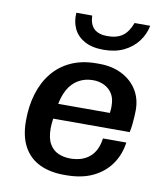

<svg xmlns="http://www.w3.org/2000/svg" viewBox="-83 -804 766 883"><g transform="rotate(10 300.0 -362.0)"><path d="M275 10Q210 10 161.5 -13Q113 -36 86.5 -84Q60 -132 60 -205Q60 -274 77.5 -331.5Q95 -389 129.5 -431.5Q164 -474 215.5 -497.5Q267 -521 334 -521H348Q407 -521 452.5 -498Q498 -475 523.5 -434.5Q549 -394 549 -340Q549 -329 548 -311Q547 -293 545 -273.5Q543 -254 539 -236H131L188 -275Q184 -252 181 -230Q178 -208 178 -190Q178 -144 193.5 -117.5Q209 -91 234.5 -80Q260 -69 290 -69Q346 -69 380.5 -98Q415 -127 423 -186H532Q524 -128 493 -84Q462 -40 410 -15Q358 10 284 10ZM190 -291 141 -307H434Q436 -321 436 -328Q436 -335 436 -341Q436 -375 422 -397Q408 -419 384.5 -430.5Q361 -442 333 -442Q294 -442 264 -424.5Q234 -407 215.5 -373.5Q197 -340 190 -291ZM354 -588Q300 -588 265 -607.5Q230 -627 214.5 -660Q199 -693 202 -734H276Q278 -691 299.5 -672Q321 -653 361 -653Q405 -653 431.5 -672Q458 -691 474 -734H547Q539 -693 514 -660Q489 -627 449 -607.5Q409 -588 354 -588Z"/></g></svg>

Font: Chivo Mono Medium Medium
Style: Italic
Weight: 500
Italic angle: -8.05°
Monospace: yes
Version: Version 1.008